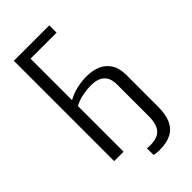

<svg xmlns="http://www.w3.org/2000/svg" viewBox="-288 -884 1096 1096"><g transform="rotate(-45 260.5 -335.5)"><path d="M301 139Q295 139 287 138.5Q279 138 270 137Q261 136 255 134V80Q261 81 267 81.5Q273 82 280 82Q322 82 346.5 68Q371 54 381.5 26.5Q392 -1 392 -42V-298Q392 -349 364.5 -374.5Q337 -400 283 -400Q254 -400 218.5 -393.5Q183 -387 147 -369V0H71V-810H357V-751H147V-416Q183 -436 222 -445Q261 -454 303 -454Q349 -454 386 -438.5Q423 -423 445.5 -388.5Q468 -354 468 -298V-44Q468 21 449.5 61Q431 101 394 120Q357 139 301 139Z"/></g></svg>

Font: Oswald Light
Style: Regular
Weight: 300
Designer: Vernon Adams
Foundry: Vernon Adams
Version: Version 4.103;gftools[0.9.33.dev8+g029e19f]